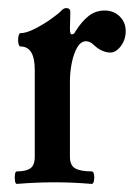

<svg xmlns="http://www.w3.org/2000/svg" viewBox="-20 -451 333 475"><path d="M22 4Q18 4 17 -4Q16 -12 17 -19.5Q18 -27 22 -27Q44 -27 55 -34.5Q66 -42 66 -63V-278Q66 -336 31 -336Q27 -336 25.5 -344Q24 -352 25.5 -360.5Q27 -369 31 -369Q45 -369 66.5 -380Q88 -391 107 -404.5Q126 -418 132 -425Q138 -431 144 -431Q154 -431 154 -421Q154 -410 153.5 -400.5Q153 -391 153 -381Q153 -366 157 -366Q164 -366 167 -374Q183 -399 200 -412Q217 -425 239 -425Q261 -425 276 -410.5Q291 -396 291 -374Q291 -353 279 -337Q267 -321 253 -321Q244 -321 234 -325Q224 -329 214 -338Q203 -349 193 -349Q180 -349 171 -333.5Q162 -318 157.5 -295Q153 -272 153 -250V-63Q153 -42 166 -34.5Q179 -27 207 -27Q211 -27 212.5 -19.5Q214 -12 212.5 -4Q211 4 207 4Q183 2 160.5 1Q138 0 115 0Q92 0 69 1Q46 2 22 4Z"/></svg>

Font: Junicode Two Beta Condensed Medium
Style: Regular
Weight: 500
Width: 3
Designer: Peter S. Baker
Foundry: Briery Creek Software
Version: Version 1.053; ttfautohint (v1.8.4)